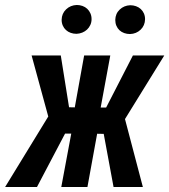

<svg xmlns="http://www.w3.org/2000/svg" viewBox="-62 -751 679 771"><path d="M354.5 -213.4 328.1 -213.9 289.1 0H184.1L224.1 -214.4H199.2L86.4 0H-41.5L131.8 -283.2L64.9 -528.3H182.1L215.3 -320.3L238.3 -319.8L275.9 -528.3H380.9L342.3 -319.3H364.3L471.7 -528.3H597.7L439.9 -272.9L511.7 0H394ZM185.5 -671.4Q186 -696.8 203.4 -713.4Q220.7 -730 246.1 -731Q258.3 -731 269.3 -727.1Q280.3 -723.1 288.3 -715.6Q296.4 -708 301 -697.5Q305.7 -687 305.7 -674.3Q305.7 -661.6 300.8 -650.9Q295.9 -640.1 287.6 -632.3Q279.3 -624.5 268.3 -620.1Q257.3 -615.7 245.1 -615.2Q232.9 -615.2 221.9 -619.1Q210.9 -623 202.9 -630.4Q194.8 -637.7 190.2 -648.2Q185.5 -658.7 185.5 -671.4ZM400.9 -670.9Q401.4 -696.3 418.7 -712.6Q436 -729 460.9 -730Q473.1 -730 484.1 -726.1Q495.1 -722.2 503.2 -714.8Q511.2 -707.5 515.9 -697Q520.5 -686.5 520.5 -673.8Q520 -648.4 502.7 -631.8Q485.4 -615.2 460 -614.3Q447.8 -614.3 436.8 -618.2Q425.8 -622.1 417.7 -629.6Q409.7 -637.2 405.3 -647.7Q400.9 -658.2 400.9 -670.9Z"/></svg>

Font: Roboto Mono Medium
Style: Italic
Weight: 500
Designer: Google
Version: Version 2.000985; 2015; ttfautohint (v1.3)